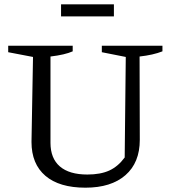

<svg xmlns="http://www.w3.org/2000/svg" viewBox="-20 -860 793 890"><path d="M376 10Q255 10 190.5 -45Q126 -100 126 -202L133 -596L18 -618V-648H317V-622Q281 -606 214 -598V-198Q214 -126 257.5 -88.5Q301 -51 385 -51Q446 -51 486.5 -69.5Q527 -88 558 -130L563 -596L452 -618V-648H733V-622Q690 -605 627 -598L628 -212Q628 -106 561.5 -48Q495 10 376 10ZM263 -784V-840H508V-784Z"/></svg>

Font: Piazzolla SC
Style: Regular
Weight: 400
Designer: Juan Pablo del Peral
Foundry: Huerta Tipografica
Version: Version 1.330